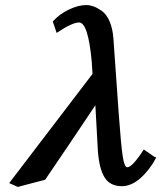

<svg xmlns="http://www.w3.org/2000/svg" viewBox="-20 -718 633 753"><path d="M584 -104 592.8 -100.1Q566.9 -51.3 531 -19.5Q495.1 12.2 458 12.2Q412.1 12.2 390.6 -21.5Q369.1 -55.2 363.8 -127L354 -305.2Q245.1 -142.1 157.2 -13.2L49.8 15.1L16.1 0L342.8 -428.2L339.8 -476.1Q325.7 -629.9 290 -629.9Q263.2 -629.9 202.1 -588.9L187 -633.8Q212.9 -662.6 250 -680.4Q287.1 -698.2 318.8 -698.2Q332 -698.2 346.4 -693.1Q360.8 -688 378.9 -675.5Q397 -663.1 409.4 -635Q421.9 -606.9 424.8 -566.9L445.8 -270Q454.6 -148.9 461.2 -105.5Q467.8 -62 479 -62Q499 -62 543.9 -131.8Z"/></svg>

Font: Linux Libertine
Style: Semibold Italic
Weight: 600
Italic angle: -11.5°
Designer: Philipp H. Poll
Foundry: Philipp H. Poll
Version: Version 5.1.2 ; ttfautohint (v0.9)